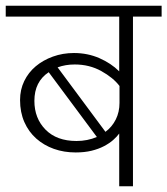

<svg xmlns="http://www.w3.org/2000/svg" viewBox="-30 -650 584 670"><path d="M228 -465Q276 -465 317 -447Q358 -429 386 -401V-592H-10V-630H534V-592H434V0H386V-184Q378 -173 365 -161.5Q352 -150 333 -140Q314 -130 289.5 -124Q265 -118 234 -118Q193 -118 158 -130.5Q123 -143 96.5 -166.5Q70 -190 55 -224Q40 -258 40 -301Q40 -337 54.5 -367Q69 -397 94.5 -418.5Q120 -440 154.5 -452.5Q189 -465 228 -465ZM90 -298Q90 -237 129 -197.5Q168 -158 237 -158Q275 -158 308 -172L140 -398Q90 -365 90 -298ZM387 -350Q365 -379 323.5 -402Q282 -425 231 -425Q214 -425 199.5 -422.5Q185 -420 171 -415L338 -190Q361 -207 374 -233Q387 -259 387 -291Z"/></svg>

Font: Mukta ExtraLight
Style: Regular
Weight: 275
Designer: Girish Dalvi and Yashodeep Gholap
Foundry: Ek Type
Version: Version 2.538;PS 1.002;hotconv 16.6.51;makeotf.lib2.5.65220;